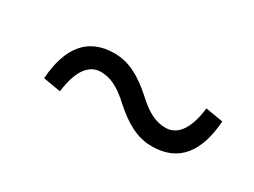

<svg xmlns="http://www.w3.org/2000/svg" viewBox="-28 -567 585 443"><g transform="rotate(30 265.0 -345.5)"><path d="M299.5 -365.5C262.3 -398.5 230.3 -416.5 191.3 -416.5C121.3 -416.5 84.8 -370.6 78.9 -285.5L125.6 -277.6C133.6 -343.6 159.4 -363.7 185.4 -363.7C211.2 -363.7 233.9 -352.7 264.2 -324.5C301.4 -291.5 333.5 -273.5 372.4 -273.5C442.4 -273.5 478.9 -319.4 484.8 -404.5L438.1 -412.4C430.2 -346.4 404.4 -326.3 378.4 -326.3C352.6 -326.3 329.8 -337.3 299.5 -365.5Z"/></g></svg>

Font: Source Serif Variable
Style: Italic
Weight: 389
Italic angle: -12°
Designer: Frank Grießhammer
Foundry: Adobe Systems Incorporated
Version: Version 3.001;hotconv 1.0.111;makeotfexe 2.5.65597